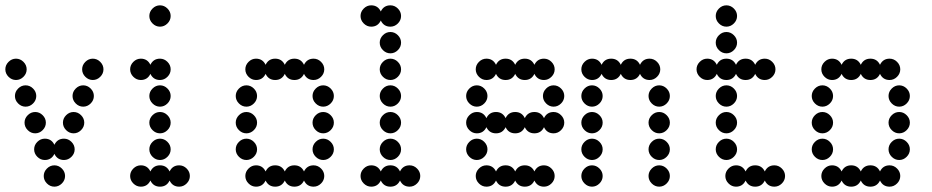

<svg xmlns="http://www.w3.org/2000/svg" viewBox="-20 -700 3496 720"><path d="M156 -12Q144 -24 144 -40Q144 -56 156 -68Q168 -80 184 -80Q200 -80 212 -68Q224 -56 224 -40Q224 -24 212 -12Q200 0 184 0Q168 0 156 -12ZM148 -180Q173 -180 184 -157Q195 -180 220 -180Q236 -180 248 -168Q260 -156 260 -140Q260 -124 248 -112Q236 -100 220 -100Q195 -100 184 -123Q173 -100 148 -100Q132 -100 120 -112Q108 -124 108 -140Q108 -156 120 -168Q132 -180 148 -180ZM228 -212Q216 -224 216 -240Q216 -256 228 -268Q240 -280 256 -280Q272 -280 284 -268Q296 -256 296 -240Q296 -224 284 -212Q272 -200 256 -200Q240 -200 228 -212ZM84 -212Q72 -224 72 -240Q72 -256 84 -268Q96 -280 112 -280Q128 -280 140 -268Q152 -256 152 -240Q152 -224 140 -212Q128 -200 112 -200Q96 -200 84 -212ZM264 -312Q252 -324 252 -340Q252 -356 264 -368Q276 -380 292 -380Q308 -380 320 -368Q332 -356 332 -340Q332 -324 320 -312Q308 -300 292 -300Q276 -300 264 -312ZM48 -312Q36 -324 36 -340Q36 -356 48 -368Q60 -380 76 -380Q92 -380 104 -368Q116 -356 116 -340Q116 -324 104 -312Q92 -300 76 -300Q60 -300 48 -312ZM300 -412Q288 -424 288 -440Q288 -456 300 -468Q312 -480 328 -480Q344 -480 356 -468Q368 -456 368 -440Q368 -424 356 -412Q344 -400 328 -400Q312 -400 300 -412ZM12 -412Q0 -424 0 -440Q0 -456 12 -468Q24 -480 40 -480Q56 -480 68 -468Q80 -456 80 -440Q80 -424 68 -412Q56 -400 40 -400Q24 -400 12 -412Z M508 -80Q533 -80 544 -57Q555 -80 580 -80Q605 -80 616 -57Q627 -80 652 -80Q668 -80 680 -68Q692 -56 692 -40Q692 -24 680 -12Q668 0 652 0Q627 0 616 -23Q605 0 580 0Q555 0 544 -23Q533 0 508 0Q492 0 480 -12Q468 -24 468 -40Q468 -56 480 -68Q492 -80 508 -80ZM552 -112Q540 -124 540 -140Q540 -156 552 -168Q564 -180 580 -180Q596 -180 608 -168Q620 -156 620 -140Q620 -124 608 -112Q596 -100 580 -100Q564 -100 552 -112ZM552 -212Q540 -224 540 -240Q540 -256 552 -268Q564 -280 580 -280Q596 -280 608 -268Q620 -256 620 -240Q620 -224 608 -212Q596 -200 580 -200Q564 -200 552 -212ZM552 -312Q540 -324 540 -340Q540 -356 552 -368Q564 -380 580 -380Q596 -380 608 -368Q620 -356 620 -340Q620 -324 608 -312Q596 -300 580 -300Q564 -300 552 -312ZM508 -480Q533 -480 544 -457Q555 -480 580 -480Q596 -480 608 -468Q620 -456 620 -440Q620 -424 608 -412Q596 -400 580 -400Q555 -400 544 -423Q533 -400 508 -400Q492 -400 480 -412Q468 -424 468 -440Q468 -456 480 -468Q492 -480 508 -480ZM552 -612Q540 -624 540 -640Q540 -656 552 -668Q564 -680 580 -680Q596 -680 608 -668Q620 -656 620 -640Q620 -624 608 -612Q596 -600 580 -600Q564 -600 552 -612Z M940 -80Q965 -80 976 -57Q987 -80 1012 -80Q1037 -80 1048 -57Q1059 -80 1084 -80Q1109 -80 1120 -57Q1131 -80 1156 -80Q1172 -80 1184 -68Q1196 -56 1196 -40Q1196 -24 1184 -12Q1172 0 1156 0Q1131 0 1120 -23Q1109 0 1084 0Q1059 0 1048 -23Q1037 0 1012 0Q987 0 976 -23Q965 0 940 0Q924 0 912 -12Q900 -24 900 -40Q900 -56 912 -68Q924 -80 940 -80ZM1164 -112Q1152 -124 1152 -140Q1152 -156 1164 -168Q1176 -180 1192 -180Q1208 -180 1220 -168Q1232 -156 1232 -140Q1232 -124 1220 -112Q1208 -100 1192 -100Q1176 -100 1164 -112ZM876 -112Q864 -124 864 -140Q864 -156 876 -168Q888 -180 904 -180Q920 -180 932 -168Q944 -156 944 -140Q944 -124 932 -112Q920 -100 904 -100Q888 -100 876 -112ZM1164 -212Q1152 -224 1152 -240Q1152 -256 1164 -268Q1176 -280 1192 -280Q1208 -280 1220 -268Q1232 -256 1232 -240Q1232 -224 1220 -212Q1208 -200 1192 -200Q1176 -200 1164 -212ZM876 -212Q864 -224 864 -240Q864 -256 876 -268Q888 -280 904 -280Q920 -280 932 -268Q944 -256 944 -240Q944 -224 932 -212Q920 -200 904 -200Q888 -200 876 -212ZM1164 -312Q1152 -324 1152 -340Q1152 -356 1164 -368Q1176 -380 1192 -380Q1208 -380 1220 -368Q1232 -356 1232 -340Q1232 -324 1220 -312Q1208 -300 1192 -300Q1176 -300 1164 -312ZM876 -312Q864 -324 864 -340Q864 -356 876 -368Q888 -380 904 -380Q920 -380 932 -368Q944 -356 944 -340Q944 -324 932 -312Q920 -300 904 -300Q888 -300 876 -312ZM940 -480Q965 -480 976 -457Q987 -480 1012 -480Q1037 -480 1048 -457Q1059 -480 1084 -480Q1109 -480 1120 -457Q1131 -480 1156 -480Q1172 -480 1184 -468Q1196 -456 1196 -440Q1196 -424 1184 -412Q1172 -400 1156 -400Q1131 -400 1120 -423Q1109 -400 1084 -400Q1059 -400 1048 -423Q1037 -400 1012 -400Q987 -400 976 -423Q965 -400 940 -400Q924 -400 912 -412Q900 -424 900 -440Q900 -456 912 -468Q924 -480 940 -480Z M1372 -80Q1397 -80 1408 -57Q1419 -80 1444 -80Q1469 -80 1480 -57Q1491 -80 1516 -80Q1532 -80 1544 -68Q1556 -56 1556 -40Q1556 -24 1544 -12Q1532 0 1516 0Q1491 0 1480 -23Q1469 0 1444 0Q1419 0 1408 -23Q1397 0 1372 0Q1356 0 1344 -12Q1332 -24 1332 -40Q1332 -56 1344 -68Q1356 -80 1372 -80ZM1416 -112Q1404 -124 1404 -140Q1404 -156 1416 -168Q1428 -180 1444 -180Q1460 -180 1472 -168Q1484 -156 1484 -140Q1484 -124 1472 -112Q1460 -100 1444 -100Q1428 -100 1416 -112ZM1416 -212Q1404 -224 1404 -240Q1404 -256 1416 -268Q1428 -280 1444 -280Q1460 -280 1472 -268Q1484 -256 1484 -240Q1484 -224 1472 -212Q1460 -200 1444 -200Q1428 -200 1416 -212ZM1416 -312Q1404 -324 1404 -340Q1404 -356 1416 -368Q1428 -380 1444 -380Q1460 -380 1472 -368Q1484 -356 1484 -340Q1484 -324 1472 -312Q1460 -300 1444 -300Q1428 -300 1416 -312ZM1416 -412Q1404 -424 1404 -440Q1404 -456 1416 -468Q1428 -480 1444 -480Q1460 -480 1472 -468Q1484 -456 1484 -440Q1484 -424 1472 -412Q1460 -400 1444 -400Q1428 -400 1416 -412ZM1416 -512Q1404 -524 1404 -540Q1404 -556 1416 -568Q1428 -580 1444 -580Q1460 -580 1472 -568Q1484 -556 1484 -540Q1484 -524 1472 -512Q1460 -500 1444 -500Q1428 -500 1416 -512ZM1372 -680Q1397 -680 1408 -657Q1419 -680 1444 -680Q1460 -680 1472 -668Q1484 -656 1484 -640Q1484 -624 1472 -612Q1460 -600 1444 -600Q1419 -600 1408 -623Q1397 -600 1372 -600Q1356 -600 1344 -612Q1332 -624 1332 -640Q1332 -656 1344 -668Q1356 -680 1372 -680Z M1804 -80Q1829 -80 1840 -57Q1851 -80 1876 -80Q1901 -80 1912 -57Q1923 -80 1948 -80Q1973 -80 1984 -57Q1995 -80 2020 -80Q2036 -80 2048 -68Q2060 -56 2060 -40Q2060 -24 2048 -12Q2036 0 2020 0Q1995 0 1984 -23Q1973 0 1948 0Q1923 0 1912 -23Q1901 0 1876 0Q1851 0 1840 -23Q1829 0 1804 0Q1788 0 1776 -12Q1764 -24 1764 -40Q1764 -56 1776 -68Q1788 -80 1804 -80ZM1740 -112Q1728 -124 1728 -140Q1728 -156 1740 -168Q1752 -180 1768 -180Q1784 -180 1796 -168Q1808 -156 1808 -140Q1808 -124 1796 -112Q1784 -100 1768 -100Q1752 -100 1740 -112ZM1768 -280Q1793 -280 1804 -257Q1815 -280 1840 -280Q1865 -280 1876 -257Q1887 -280 1912 -280Q1937 -280 1948 -257Q1959 -280 1984 -280Q2009 -280 2020 -257Q2031 -280 2056 -280Q2072 -280 2084 -268Q2096 -256 2096 -240Q2096 -224 2084 -212Q2072 -200 2056 -200Q2031 -200 2020 -223Q2009 -200 1984 -200Q1959 -200 1948 -223Q1937 -200 1912 -200Q1887 -200 1876 -223Q1865 -200 1840 -200Q1815 -200 1804 -223Q1793 -200 1768 -200Q1752 -200 1740 -212Q1728 -224 1728 -240Q1728 -256 1740 -268Q1752 -280 1768 -280ZM2028 -312Q2016 -324 2016 -340Q2016 -356 2028 -368Q2040 -380 2056 -380Q2072 -380 2084 -368Q2096 -356 2096 -340Q2096 -324 2084 -312Q2072 -300 2056 -300Q2040 -300 2028 -312ZM1740 -312Q1728 -324 1728 -340Q1728 -356 1740 -368Q1752 -380 1768 -380Q1784 -380 1796 -368Q1808 -356 1808 -340Q1808 -324 1796 -312Q1784 -300 1768 -300Q1752 -300 1740 -312ZM1804 -480Q1829 -480 1840 -457Q1851 -480 1876 -480Q1901 -480 1912 -457Q1923 -480 1948 -480Q1973 -480 1984 -457Q1995 -480 2020 -480Q2036 -480 2048 -468Q2060 -456 2060 -440Q2060 -424 2048 -412Q2036 -400 2020 -400Q1995 -400 1984 -423Q1973 -400 1948 -400Q1923 -400 1912 -423Q1901 -400 1876 -400Q1851 -400 1840 -423Q1829 -400 1804 -400Q1788 -400 1776 -412Q1764 -424 1764 -440Q1764 -456 1776 -468Q1788 -480 1804 -480Z M2424 -12Q2412 -24 2412 -40Q2412 -56 2424 -68Q2436 -80 2452 -80Q2468 -80 2480 -68Q2492 -56 2492 -40Q2492 -24 2480 -12Q2468 0 2452 0Q2436 0 2424 -12ZM2172 -12Q2160 -24 2160 -40Q2160 -56 2172 -68Q2184 -80 2200 -80Q2216 -80 2228 -68Q2240 -56 2240 -40Q2240 -24 2228 -12Q2216 0 2200 0Q2184 0 2172 -12ZM2424 -112Q2412 -124 2412 -140Q2412 -156 2424 -168Q2436 -180 2452 -180Q2468 -180 2480 -168Q2492 -156 2492 -140Q2492 -124 2480 -112Q2468 -100 2452 -100Q2436 -100 2424 -112ZM2172 -112Q2160 -124 2160 -140Q2160 -156 2172 -168Q2184 -180 2200 -180Q2216 -180 2228 -168Q2240 -156 2240 -140Q2240 -124 2228 -112Q2216 -100 2200 -100Q2184 -100 2172 -112ZM2424 -212Q2412 -224 2412 -240Q2412 -256 2424 -268Q2436 -280 2452 -280Q2468 -280 2480 -268Q2492 -256 2492 -240Q2492 -224 2480 -212Q2468 -200 2452 -200Q2436 -200 2424 -212ZM2172 -212Q2160 -224 2160 -240Q2160 -256 2172 -268Q2184 -280 2200 -280Q2216 -280 2228 -268Q2240 -256 2240 -240Q2240 -224 2228 -212Q2216 -200 2200 -200Q2184 -200 2172 -212ZM2424 -312Q2412 -324 2412 -340Q2412 -356 2424 -368Q2436 -380 2452 -380Q2468 -380 2480 -368Q2492 -356 2492 -340Q2492 -324 2480 -312Q2468 -300 2452 -300Q2436 -300 2424 -312ZM2172 -312Q2160 -324 2160 -340Q2160 -356 2172 -368Q2184 -380 2200 -380Q2216 -380 2228 -368Q2240 -356 2240 -340Q2240 -324 2228 -312Q2216 -300 2200 -300Q2184 -300 2172 -312ZM2200 -480Q2225 -480 2236 -457Q2247 -480 2272 -480Q2297 -480 2308 -457Q2319 -480 2344 -480Q2369 -480 2380 -457Q2391 -480 2416 -480Q2432 -480 2444 -468Q2456 -456 2456 -440Q2456 -424 2444 -412Q2432 -400 2416 -400Q2391 -400 2380 -423Q2369 -400 2344 -400Q2319 -400 2308 -423Q2297 -400 2272 -400Q2247 -400 2236 -423Q2225 -400 2200 -400Q2184 -400 2172 -412Q2160 -424 2160 -440Q2160 -456 2172 -468Q2184 -480 2200 -480Z M2740 -80Q2765 -80 2776 -57Q2787 -80 2812 -80Q2837 -80 2848 -57Q2859 -80 2884 -80Q2900 -80 2912 -68Q2924 -56 2924 -40Q2924 -24 2912 -12Q2900 0 2884 0Q2859 0 2848 -23Q2837 0 2812 0Q2787 0 2776 -23Q2765 0 2740 0Q2724 0 2712 -12Q2700 -24 2700 -40Q2700 -56 2712 -68Q2724 -80 2740 -80ZM2676 -112Q2664 -124 2664 -140Q2664 -156 2676 -168Q2688 -180 2704 -180Q2720 -180 2732 -168Q2744 -156 2744 -140Q2744 -124 2732 -112Q2720 -100 2704 -100Q2688 -100 2676 -112ZM2676 -212Q2664 -224 2664 -240Q2664 -256 2676 -268Q2688 -280 2704 -280Q2720 -280 2732 -268Q2744 -256 2744 -240Q2744 -224 2732 -212Q2720 -200 2704 -200Q2688 -200 2676 -212ZM2676 -312Q2664 -324 2664 -340Q2664 -356 2676 -368Q2688 -380 2704 -380Q2720 -380 2732 -368Q2744 -356 2744 -340Q2744 -324 2732 -312Q2720 -300 2704 -300Q2688 -300 2676 -312ZM2632 -480Q2657 -480 2668 -457Q2679 -480 2704 -480Q2729 -480 2740 -457Q2751 -480 2776 -480Q2801 -480 2812 -457Q2823 -480 2848 -480Q2864 -480 2876 -468Q2888 -456 2888 -440Q2888 -424 2876 -412Q2864 -400 2848 -400Q2823 -400 2812 -423Q2801 -400 2776 -400Q2751 -400 2740 -423Q2729 -400 2704 -400Q2679 -400 2668 -423Q2657 -400 2632 -400Q2616 -400 2604 -412Q2592 -424 2592 -440Q2592 -456 2604 -468Q2616 -480 2632 -480ZM2676 -512Q2664 -524 2664 -540Q2664 -556 2676 -568Q2688 -580 2704 -580Q2720 -580 2732 -568Q2744 -556 2744 -540Q2744 -524 2732 -512Q2720 -500 2704 -500Q2688 -500 2676 -512ZM2676 -612Q2664 -624 2664 -640Q2664 -656 2676 -668Q2688 -680 2704 -680Q2720 -680 2732 -668Q2744 -656 2744 -640Q2744 -624 2732 -612Q2720 -600 2704 -600Q2688 -600 2676 -612Z M3100 -80Q3125 -80 3136 -57Q3147 -80 3172 -80Q3197 -80 3208 -57Q3219 -80 3244 -80Q3269 -80 3280 -57Q3291 -80 3316 -80Q3332 -80 3344 -68Q3356 -56 3356 -40Q3356 -24 3344 -12Q3332 0 3316 0Q3291 0 3280 -23Q3269 0 3244 0Q3219 0 3208 -23Q3197 0 3172 0Q3147 0 3136 -23Q3125 0 3100 0Q3084 0 3072 -12Q3060 -24 3060 -40Q3060 -56 3072 -68Q3084 -80 3100 -80ZM3324 -112Q3312 -124 3312 -140Q3312 -156 3324 -168Q3336 -180 3352 -180Q3368 -180 3380 -168Q3392 -156 3392 -140Q3392 -124 3380 -112Q3368 -100 3352 -100Q3336 -100 3324 -112ZM3036 -112Q3024 -124 3024 -140Q3024 -156 3036 -168Q3048 -180 3064 -180Q3080 -180 3092 -168Q3104 -156 3104 -140Q3104 -124 3092 -112Q3080 -100 3064 -100Q3048 -100 3036 -112ZM3324 -212Q3312 -224 3312 -240Q3312 -256 3324 -268Q3336 -280 3352 -280Q3368 -280 3380 -268Q3392 -256 3392 -240Q3392 -224 3380 -212Q3368 -200 3352 -200Q3336 -200 3324 -212ZM3036 -212Q3024 -224 3024 -240Q3024 -256 3036 -268Q3048 -280 3064 -280Q3080 -280 3092 -268Q3104 -256 3104 -240Q3104 -224 3092 -212Q3080 -200 3064 -200Q3048 -200 3036 -212ZM3324 -312Q3312 -324 3312 -340Q3312 -356 3324 -368Q3336 -380 3352 -380Q3368 -380 3380 -368Q3392 -356 3392 -340Q3392 -324 3380 -312Q3368 -300 3352 -300Q3336 -300 3324 -312ZM3036 -312Q3024 -324 3024 -340Q3024 -356 3036 -368Q3048 -380 3064 -380Q3080 -380 3092 -368Q3104 -356 3104 -340Q3104 -324 3092 -312Q3080 -300 3064 -300Q3048 -300 3036 -312ZM3100 -480Q3125 -480 3136 -457Q3147 -480 3172 -480Q3197 -480 3208 -457Q3219 -480 3244 -480Q3269 -480 3280 -457Q3291 -480 3316 -480Q3332 -480 3344 -468Q3356 -456 3356 -440Q3356 -424 3344 -412Q3332 -400 3316 -400Q3291 -400 3280 -423Q3269 -400 3244 -400Q3219 -400 3208 -423Q3197 -400 3172 -400Q3147 -400 3136 -423Q3125 -400 3100 -400Q3084 -400 3072 -412Q3060 -424 3060 -440Q3060 -456 3072 -468Q3084 -480 3100 -480Z"/></svg>

Font: Dotrice Condensed
Style: Regular
Weight: 400
Width: 2
Monospace: yes
Designer: Paul Flo Williams
Foundry: His Deeds Are Dust
Version: Version 1.001